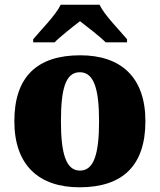

<svg xmlns="http://www.w3.org/2000/svg" viewBox="-20 -786 680 816"><path d="M121 -606H212C233 -628 290 -673 320 -696C350 -673 408 -628 429 -606H520V-619C489 -657 424 -721 403 -766H238C217 -721 152 -657 121 -619ZM318 10C502 10 598 -83 598 -271C598 -459 493 -551 321 -551C137 -551 41 -459 41 -271C41 -83 146 10 318 10ZM320 -61C260 -61 239 -134 239 -271C239 -409 259 -479 319 -479C379 -479 401 -409 401 -271C401 -134 380 -61 320 -61Z"/></svg>

Font: UArctic Serif Black
Style: Regular
Weight: 900
Designer: Customization by Puisto advertising & original work Monotype Design Team
Foundry: Monotype Imaging Inc.
Version: Version 2.004